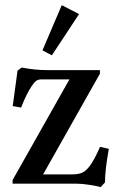

<svg xmlns="http://www.w3.org/2000/svg" viewBox="-20 -726 477 759"><path d="M185.1 -507.3 147.9 -526.9 224.1 -705.6 292.5 -670.4ZM377.9 13.7Q362.8 9.3 332.8 4.6Q302.7 0 279.8 0H29.8V-14.2L254.4 -412.1H143.6Q130.9 -412.1 122.8 -406.2Q114.7 -400.4 105 -385.3Q84 -354 63.5 -300.8L30.3 -306.6L49.3 -446.8L65.9 -459Q117.2 -448.7 171.9 -448.7H375V-434.6L150.4 -36.6H264.6Q290.5 -36.6 306.2 -43.9Q321.8 -51.3 338.1 -74.5Q354.5 -97.7 375.5 -145.5L410.2 -137.7Q395 -53.2 395 -4.9Z"/></svg>

Font: Elstob 8pt Medium
Style: Regular
Weight: 500
Designer: Peter S. Baker
Version: Version 1.015